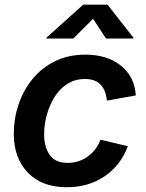

<svg xmlns="http://www.w3.org/2000/svg" viewBox="-20 -785 622 816"><path d="M263.7 10.7Q158.2 10.7 98.4 -51.3Q38.6 -113.3 38.6 -216.8Q38.6 -280.3 58.6 -340.3Q78.6 -400.4 117.4 -448.2Q156.2 -496.1 212.9 -524.4Q269.5 -552.7 342.8 -552.7Q436 -552.7 494.1 -505.9Q552.2 -459 557.1 -379.4L434.1 -357.4Q430.7 -400.4 408 -424.8Q385.3 -449.2 341.3 -449.2Q297.4 -449.2 264.6 -427.5Q231.9 -405.8 210.4 -370.4Q189 -335 178.2 -293.9Q167.5 -252.9 167.5 -213.9Q167.5 -160.6 191.2 -126.7Q214.8 -92.8 267.6 -92.8Q314.9 -92.8 352.5 -119.6Q390.1 -146.5 407.2 -191.4L523.4 -163.6Q492.7 -82 424.3 -35.6Q356 10.7 263.7 10.7ZM291.5 -621.1H176.8L177.7 -625L333.5 -765.1H437L546.9 -625L545.9 -621.1H430.7L375.5 -705.1Z"/></svg>

Font: Inter Semi Bold
Style: Italic
Weight: 600
Italic angle: -9.39999°
Designer: Rasmus Andersson
Foundry: rsms
Version: Version 4.000;git-3c8e0fc